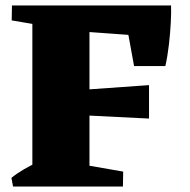

<svg xmlns="http://www.w3.org/2000/svg" viewBox="-20 -686 699 706"><path d="M28 0 22 -32Q43 -49 68 -63.5Q93 -78 121 -91L122 0ZM292 0 295 -79 433 -55 432 0ZM153 -589 23 -611 24 -666H155ZM473 -443 434 -657 609 -666Q610 -643 608 -603.5Q606 -564 601 -521Q596 -478 588 -443ZM99 0V-666H309V0ZM574 -549 283 -570 208 -666H609ZM528 -250 288 -262V-356L528 -373Z"/></svg>

Font: Eczar ExtraBold
Style: Regular
Weight: 800
Designer: Vaibhav Singh
Foundry: Rosetta Type Foundry
Version: Version 2.000